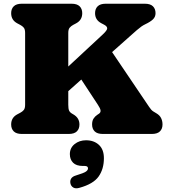

<svg xmlns="http://www.w3.org/2000/svg" viewBox="-20 -720 906 1032"><path d="M347 -157Q347 -135 351.5 -125.2Q356 -115.5 368.5 -108.5L374.5 -105Q407 -86 407 -51Q407 -27.5 393 -13.8Q379 0 349.5 0H97.5Q68 0 54 -13.8Q40 -27.5 40 -51Q40 -88 73 -105.5L89 -114Q100.5 -120 107.8 -128.8Q115 -137.5 115 -157V-543Q115 -562.5 107.8 -571.2Q100.5 -580 89 -586L73 -594.5Q40 -612 40 -649Q40 -672.5 54 -686.2Q68 -700 97.5 -700H364.5Q394 -700 408 -686.2Q422 -672.5 422 -649Q422 -612 389 -594.5L373 -586Q362 -580 354.5 -571.2Q347 -562.5 347 -543V-362.5L531 -533.5Q556.5 -557 556.2 -567.8Q556 -578.5 540 -587L524 -595.5Q491 -613 491 -649Q491 -672.5 505 -686.2Q519 -700 548.5 -700H758.5Q788 -700 802 -686.2Q816 -672.5 816 -649Q816 -629 802 -615.8Q788 -602.5 761.5 -590Q750 -584.5 740 -577.5Q730 -570.5 715.5 -558Q701 -545.5 676.5 -523.5L582.5 -440L781.5 -145.5Q793 -128 802.8 -121.8Q812.5 -115.5 820.5 -111Q838.5 -100.5 846 -85Q853.5 -69.5 853.5 -51Q853.5 -27.5 839.5 -13.8Q825.5 0 796 0H532.5Q503 0 489 -13.8Q475 -27.5 475 -51Q475 -70.5 482.8 -82.5Q490.5 -94.5 502.5 -102.5L511.5 -108.5Q521.5 -115 520.5 -126Q519.5 -137 506 -157L417 -292.5L347 -230ZM425 172Q390.5 172 373 154.8Q355.5 137.5 355.5 108.5Q355.5 75 381 54.5Q406.5 34 442.5 34Q485 34 511.8 58.8Q538.5 83.5 538.5 130.5Q538.5 188.5 510 228.8Q481.5 269 407 289.5Q386.5 295.5 374 288Q361.5 280.5 358.5 265.5Q355.5 251 362.5 239.8Q369.5 228.5 388.5 223Q430 210.5 441.5 202.5Q453 194.5 453 185Q453 172 435 172Z"/></svg>

Font: Fraunces 9pt S100 Black
Style: Regular
Weight: 900
Version: Version 1.000; ttfautohint (v1.8.3)